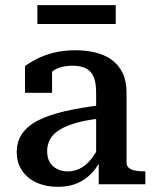

<svg xmlns="http://www.w3.org/2000/svg" viewBox="-20 -715 596 745"><path d="M379 -308 378 -256Q334 -252 299 -244Q264 -236 238 -225Q212 -214 195.5 -200Q179 -186 171 -168Q163 -150 163 -128Q163 -103 173 -86Q183 -69 201 -59.5Q219 -50 242 -50Q274 -50 298.5 -65.5Q323 -81 342 -108.5Q361 -136 375 -174L378 -110Q363 -73 338.5 -46Q314 -19 281 -4.5Q248 10 205 10Q159 10 123 -6Q87 -22 66 -52.5Q45 -83 45 -125Q45 -166 66 -196.5Q87 -227 129.5 -248.5Q172 -270 234 -284Q296 -298 379 -308ZM363 0V-103L353 -104V-358Q353 -396 342.5 -418.5Q332 -441 312 -450.5Q292 -460 262 -460Q217 -460 188 -441.5Q159 -423 141 -397Q138 -409 139.5 -419Q141 -429 147 -437Q153 -445 162 -451Q171 -457 182 -460V-355H77V-459Q92 -470 119 -484.5Q146 -499 185 -509.5Q224 -520 273 -520Q313 -520 349 -511.5Q385 -503 412.5 -483.5Q440 -464 455.5 -432.5Q471 -401 471 -355V-84Q471 -71 480 -63.5Q489 -56 505 -53Q521 -50 542 -50L544 -49V0ZM125 -695H429V-622H125Z"/></svg>

Font: Roboto Serif 36pt Medium
Style: Regular
Weight: 500
Designer: Greg Gazdowicz
Foundry: Commercial Type
Version: Version 1.008